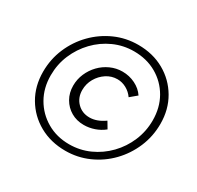

<svg xmlns="http://www.w3.org/2000/svg" viewBox="-153 -883 1098 1070"><g transform="rotate(30 396.0 -348.5)"><path d="M388 9Q294 9 220 -32.5Q146 -74 103.5 -146.5Q61 -219 61 -311Q61 -392 91.5 -463.5Q122 -535 175.5 -589.5Q229 -644 298.5 -675Q368 -706 447 -706Q541 -706 614.5 -664.5Q688 -623 730.5 -550.5Q773 -478 773 -386Q773 -305 742.5 -233.5Q712 -162 659 -107.5Q606 -53 536 -22Q466 9 388 9ZM388 -33Q457 -33 518 -60.5Q579 -88 626 -136.5Q673 -185 699.5 -248Q726 -311 726 -381Q726 -463 689.5 -526.5Q653 -590 589.5 -626.5Q526 -663 444 -663Q376 -663 315 -635.5Q254 -608 207.5 -559.5Q161 -511 134.5 -448.5Q108 -386 108 -315Q108 -234 144.5 -170.5Q181 -107 244.5 -70Q308 -33 388 -33ZM405 -167Q359 -167 323 -188Q287 -209 266 -245.5Q245 -282 245 -328Q245 -369 261 -406Q277 -443 304.5 -471.5Q332 -500 368.5 -516.5Q405 -533 445 -533Q489 -533 527.5 -514Q566 -495 588 -462L545 -426Q527 -452 499.5 -467Q472 -482 442 -482Q404 -482 372 -461Q340 -440 320.5 -406Q301 -372 301 -332Q301 -283 332.5 -251Q364 -219 412 -219Q459 -219 508 -254L533 -212Q506 -190 472.5 -178.5Q439 -167 405 -167Z"/></g></svg>

Font: Red Hat Display VF
Style: Italic
Weight: 300
Italic angle: -12°
Designer: Pentagram, MCKL
Foundry: Pentagram, MCKL
Version: Version 1.010